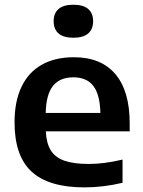

<svg xmlns="http://www.w3.org/2000/svg" viewBox="-20 -802 618 832"><path d="M542 -233H178.5Q181 -181 200.2 -150.2Q219.5 -119.5 259.5 -105.5Q299.5 -91.5 365.5 -91.5Q431 -91.5 511 -110.5V-10Q428 10 346 10Q191.5 10 117.2 -58Q43 -126 43 -272Q43 -362.5 73.2 -425.8Q103.5 -489 161 -521.5Q218.5 -554 300 -554Q418 -554 480 -480.8Q542 -407.5 542 -268ZM178 -312.5H415Q413 -393.5 384 -430.2Q355 -467 298 -467Q240 -467 210 -430.2Q180 -393.5 178 -312.5ZM212.5 -710Q212.5 -744.5 233.8 -763Q255 -781.5 298 -781.5Q341 -781.5 362.2 -763Q383.5 -744.5 383.5 -710Q383.5 -675.5 362.2 -657Q341 -638.5 298 -638.5Q255 -638.5 233.8 -657Q212.5 -675.5 212.5 -710Z"/></svg>

Font: Encode Sans Semi Expanded SmBd
Style: Regular
Weight: 600
Width: 6
Designer: Multiple Designers
Foundry: Impallari Type
Version: Version 2.000